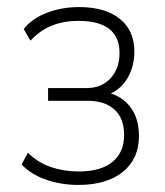

<svg xmlns="http://www.w3.org/2000/svg" viewBox="-20 -515 468 543"><path d="M201 8Q153 8 110 -7Q67 -22 41 -50L59 -83Q87 -55 124 -42.5Q161 -30 202 -30Q265 -30 298 -57Q331 -84 331 -133Q331 -180 304 -205Q277 -230 226 -230H116V-266H226Q267 -266 292.5 -293.5Q318 -321 318 -365Q318 -411 288.5 -433.5Q259 -456 202 -456Q160 -456 126.5 -442.5Q93 -429 66 -400L47 -433Q71 -463 113 -479Q155 -495 204 -495Q277 -495 318.5 -462Q360 -429 360 -369Q360 -329 342 -296.5Q324 -264 290 -249V-252Q319 -243 337 -225.5Q355 -208 364 -184.5Q373 -161 373 -130Q373 -66 327.5 -29Q282 8 201 8Z"/></svg>

Font: Nunito Sans 10pt Condensed ExtraLight
Style: Regular
Weight: 250
Width: 3
Designer: Vernon Adams
Foundry: Vernon Adams
Version: Version 3.101;gftools[0.9.27]